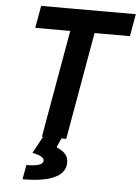

<svg xmlns="http://www.w3.org/2000/svg" viewBox="-61 -740 745 1022"><g transform="rotate(5 311.5 -229.0)"><path d="M181.6 0 303.7 -693.4H433.6L311.5 0ZM95.7 -574.2 116.7 -693.4H622.6L601.6 -574.2ZM98.6 234.4 112.3 157.2Q201.7 157.2 201.7 126Q201.7 101.6 138.7 90.3L200.7 -23.9L285.6 1L264.2 48.8Q295.9 62.5 311.8 80.1Q327.6 97.7 327.6 126Q327.6 179.2 269.5 206.8Q211.4 234.4 98.6 234.4Z"/></g></svg>

Font: Cascadia Mono NF
Style: Italic
Weight: 400
Italic angle: -10°
Monospace: yes
Designer: Aaron Bell
Foundry: Saja Typeworks
Version: Version 2404.023